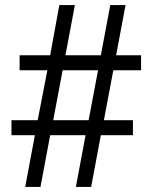

<svg xmlns="http://www.w3.org/2000/svg" viewBox="-20 -734 599 754"><path d="M79 0H139L177 -203H316L278 0H338L376 -203H502V-262H388L425 -458H534V-517H436L473 -714H413L376 -517H237L274 -714H213L177 -517H57V-458H166L128 -262H25V-203H117ZM189 -262 226 -458H365L328 -262Z"/></svg>

Font: Noto Serif Balinese
Style: Regular
Weight: 400
Designer: Monotype Design Team
Foundry: Monotype Imaging Inc.
Version: Version 2.005